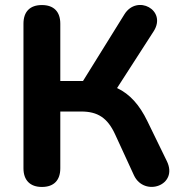

<svg xmlns="http://www.w3.org/2000/svg" viewBox="-20 -733 728 761"><path d="M146 8C194 8 219 -19 219 -66V-291H302C367 -291 406 -266 436 -201L511 -38C552 49 689 2 641 -95L564 -253C533 -317 495 -360 444 -384L589 -609C643 -693 523 -757 473 -676L309 -412H219V-639C219 -687 193 -713 146 -713C99 -713 73 -687 73 -639V-66C73 -19 99 8 146 8Z"/></svg>

Font: SN Pro
Style: Bold
Weight: 700
Designer: Tobias Whetton
Foundry: Supernotes
Version: Version 1.003;Glyphs 3.3 (3324)